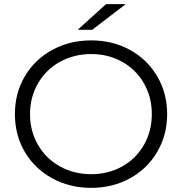

<svg xmlns="http://www.w3.org/2000/svg" viewBox="-20 -901 879 927"><path d="M420 6Q316 6 231.5 -40.5Q147 -87 99.5 -168Q52 -249 52 -350Q52 -451 99.5 -532Q147 -613 231.5 -659.5Q316 -706 420 -706Q524 -706 607.5 -660Q691 -614 739 -532.5Q787 -451 787 -350Q787 -249 739 -167.5Q691 -86 607.5 -40Q524 6 420 6ZM420 -60Q503 -60 570 -97.5Q637 -135 675 -201.5Q713 -268 713 -350Q713 -432 675 -498.5Q637 -565 570 -602.5Q503 -640 420 -640Q337 -640 269.5 -602.5Q202 -565 163.5 -498.5Q125 -432 125 -350Q125 -268 163.5 -201.5Q202 -135 269.5 -97.5Q337 -60 420 -60ZM492 -881H587L425 -757H355Z"/></svg>

Font: APTA Sans Regular
Style: Regular
Weight: 400
Version: Version 7.200